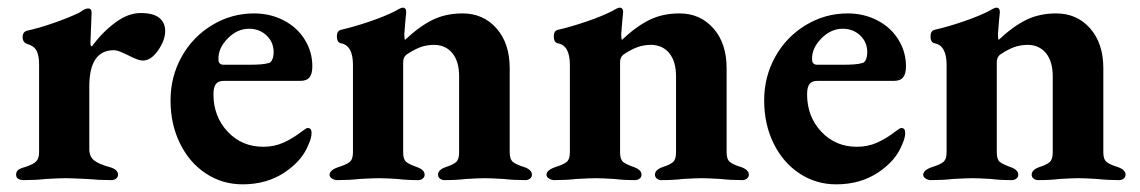

<svg xmlns="http://www.w3.org/2000/svg" viewBox="-20 -467 2974 501"><path d="M22 -11Q22 -19 27.5 -23.5Q33 -28 45 -31Q67 -38 74.5 -46Q82 -54 82 -69V-299Q82 -322 75.5 -334.5Q69 -347 52 -352Q39 -356 39 -370Q39 -384 51 -387Q83 -394 121.5 -407.5Q160 -421 187 -434Q202 -445 210 -445Q219 -445 219 -434L216 -355Q216 -346 220 -346Q246 -382 280 -407.5Q314 -433 347 -433Q380 -433 395.5 -420.5Q411 -408 411 -386Q411 -362 392.5 -335.5Q374 -309 353 -309Q340 -309 314 -323Q310 -325 297.5 -330.5Q285 -336 277 -336Q213 -336 213 -241V-78Q213 -59 225 -49Q237 -39 266 -31Q288 -25 288 -11Q288 -5 283 -1Q278 3 271 3Q239 3 207 0Q167 -2 151 -2Q134 -2 100 0Q73 3 42 3Q33 3 27.5 -0.5Q22 -4 22 -11Z M425 -205Q425 -267 454 -319Q483 -371 533.5 -401.5Q584 -432 643 -432Q685 -432 720 -414Q755 -396 775 -364Q795 -332 795 -294Q795 -274 787.5 -265Q780 -256 764 -256H564Q550 -256 543.5 -248Q537 -240 537 -221Q537 -163 574 -123.5Q611 -84 667 -84Q695 -84 719 -94.5Q743 -105 769 -125Q779 -133 783 -133Q793 -133 793 -120Q793 -107 785 -90Q769 -48 722.5 -17Q676 14 613 14Q560 14 517 -14.5Q474 -43 449.5 -93Q425 -143 425 -205ZM624 -298Q647 -298 660 -299Q673 -300 683 -303Q688 -305 691 -313Q694 -321 694 -331Q694 -357 675.5 -374.5Q657 -392 630 -392Q599 -392 574 -366.5Q549 -341 550 -312Q550 -298 564 -298Z M840 -11Q840 -23 863 -31Q883 -37 892 -44Q901 -51 901 -69V-298Q901 -348 870 -354Q859 -356 859 -372Q859 -386 869 -389Q904 -397 945 -411Q986 -425 1013 -439Q1026 -447 1031 -447Q1040 -447 1040 -435L1038 -415Q1035 -379 1035 -378Q1035 -365 1037 -363Q1074 -398 1108.5 -415Q1143 -432 1187 -432Q1241 -432 1275.5 -393Q1310 -354 1310 -289V-69Q1310 -51 1319 -44Q1328 -37 1348 -31Q1368 -24 1368 -11Q1368 -5 1363 -1Q1358 3 1351 3Q1321 3 1294 0Q1262 -2 1245 -2Q1228 -2 1196 0Q1171 3 1140 3Q1133 3 1128 -1Q1123 -5 1123 -11Q1123 -24 1143 -31Q1162 -37 1170 -44Q1178 -51 1178 -69V-268Q1178 -306 1161 -327.5Q1144 -349 1114 -350Q1093 -350 1076 -343.5Q1059 -337 1040 -324Q1032 -317 1032 -305V-69Q1032 -51 1040 -44.5Q1048 -38 1068 -31Q1088 -24 1088 -11Q1088 -5 1083 -1Q1078 3 1071 3Q1041 3 1017 0Q985 -2 969 -2Q952 -2 918 0Q891 3 860 3Q853 3 846.5 -1Q840 -5 840 -11Z M1406 -11Q1406 -23 1429 -31Q1449 -37 1458 -44Q1467 -51 1467 -69V-298Q1467 -348 1436 -354Q1425 -356 1425 -372Q1425 -386 1435 -389Q1470 -397 1511 -411Q1552 -425 1579 -439Q1592 -447 1597 -447Q1606 -447 1606 -435L1604 -415Q1601 -379 1601 -378Q1601 -365 1603 -363Q1640 -398 1674.5 -415Q1709 -432 1753 -432Q1807 -432 1841.5 -393Q1876 -354 1876 -289V-69Q1876 -51 1885 -44Q1894 -37 1914 -31Q1934 -24 1934 -11Q1934 -5 1929 -1Q1924 3 1917 3Q1887 3 1860 0Q1828 -2 1811 -2Q1794 -2 1762 0Q1737 3 1706 3Q1699 3 1694 -1Q1689 -5 1689 -11Q1689 -24 1709 -31Q1728 -37 1736 -44Q1744 -51 1744 -69V-268Q1744 -306 1727 -327.5Q1710 -349 1680 -350Q1659 -350 1642 -343.5Q1625 -337 1606 -324Q1598 -317 1598 -305V-69Q1598 -51 1606 -44.5Q1614 -38 1634 -31Q1654 -24 1654 -11Q1654 -5 1649 -1Q1644 3 1637 3Q1607 3 1583 0Q1551 -2 1535 -2Q1518 -2 1484 0Q1457 3 1426 3Q1419 3 1412.5 -1Q1406 -5 1406 -11Z M1974 -205Q1974 -267 2003 -319Q2032 -371 2082.5 -401.5Q2133 -432 2192 -432Q2234 -432 2269 -414Q2304 -396 2324 -364Q2344 -332 2344 -294Q2344 -274 2336.5 -265Q2329 -256 2313 -256H2113Q2099 -256 2092.5 -248Q2086 -240 2086 -221Q2086 -163 2123 -123.5Q2160 -84 2216 -84Q2244 -84 2268 -94.5Q2292 -105 2318 -125Q2328 -133 2332 -133Q2342 -133 2342 -120Q2342 -107 2334 -90Q2318 -48 2271.5 -17Q2225 14 2162 14Q2109 14 2066 -14.5Q2023 -43 1998.5 -93Q1974 -143 1974 -205ZM2173 -298Q2196 -298 2209 -299Q2222 -300 2232 -303Q2237 -305 2240 -313Q2243 -321 2243 -331Q2243 -357 2224.5 -374.5Q2206 -392 2179 -392Q2148 -392 2123 -366.5Q2098 -341 2099 -312Q2099 -298 2113 -298Z M2389 -11Q2389 -23 2412 -31Q2432 -37 2441 -44Q2450 -51 2450 -69V-298Q2450 -348 2419 -354Q2408 -356 2408 -372Q2408 -386 2418 -389Q2453 -397 2494 -411Q2535 -425 2562 -439Q2575 -447 2580 -447Q2589 -447 2589 -435L2587 -415Q2584 -379 2584 -378Q2584 -365 2586 -363Q2623 -398 2657.5 -415Q2692 -432 2736 -432Q2790 -432 2824.5 -393Q2859 -354 2859 -289V-69Q2859 -51 2868 -44Q2877 -37 2897 -31Q2917 -24 2917 -11Q2917 -5 2912 -1Q2907 3 2900 3Q2870 3 2843 0Q2811 -2 2794 -2Q2777 -2 2745 0Q2720 3 2689 3Q2682 3 2677 -1Q2672 -5 2672 -11Q2672 -24 2692 -31Q2711 -37 2719 -44Q2727 -51 2727 -69V-268Q2727 -306 2710 -327.5Q2693 -349 2663 -350Q2642 -350 2625 -343.5Q2608 -337 2589 -324Q2581 -317 2581 -305V-69Q2581 -51 2589 -44.5Q2597 -38 2617 -31Q2637 -24 2637 -11Q2637 -5 2632 -1Q2627 3 2620 3Q2590 3 2566 0Q2534 -2 2518 -2Q2501 -2 2467 0Q2440 3 2409 3Q2402 3 2395.5 -1Q2389 -5 2389 -11Z"/></svg>

Font: EB Garamond
Style: Bold
Weight: 700
Designer: Georg Duffner and Octavio Pardo
Foundry: Georg Duffner
Version: Version 1.000; ttfautohint (v1.6)